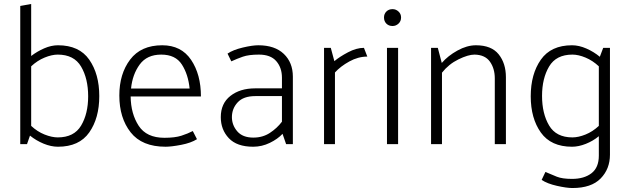

<svg xmlns="http://www.w3.org/2000/svg" viewBox="-20 -726 3174 967"><path d="M82 0V-696L137 -706V-444Q167 -467 202.5 -482.5Q238 -498 272 -498Q379 -498 429.5 -425.5Q480 -353 480 -242Q480 -131 429.5 -59Q379 13 272 13Q237 13 199.5 -2.5Q162 -18 131 -43L116 0ZM271 -34Q353 -34 388.5 -93.5Q424 -153 424 -241Q424 -330 388.5 -390.5Q353 -451 271 -451Q241 -451 204.5 -436Q168 -421 137 -392V-92Q168 -63 204.5 -48.5Q241 -34 271 -34Z M992 -240H638Q639 -153 678.5 -92.5Q718 -32 808 -32Q861 -32 893.5 -42.5Q926 -53 951 -66L972 -25Q942 -6 892.5 3.5Q843 13 814 13Q695 13 638 -59.5Q581 -132 581 -245Q581 -354 635.5 -426Q690 -498 797 -498Q893 -498 942.5 -424.5Q992 -351 992 -240ZM792 -451Q720 -451 683.5 -401Q647 -351 640 -280H935Q928 -351 896 -401Q864 -451 792 -451Z M1256 -33Q1303 -33 1339 -56.5Q1375 -80 1400 -113V-242H1266Q1206 -242 1177 -210.5Q1148 -179 1148 -136Q1148 -96 1175 -64.5Q1202 -33 1256 -33ZM1281 -498Q1364 -498 1409.5 -454.5Q1455 -411 1455 -340V0H1421L1403 -52Q1379 -26 1339 -6.5Q1299 13 1255 13Q1173 13 1132.5 -30Q1092 -73 1092 -136Q1092 -205 1140.5 -243Q1189 -281 1265 -281H1400V-335Q1400 -385 1371.5 -418Q1343 -451 1284 -451Q1233 -451 1203 -440.5Q1173 -430 1145 -417L1126 -456Q1154 -475 1202.5 -486.5Q1251 -498 1281 -498Z M1612 0V-485H1646L1664 -418Q1690 -440 1732.5 -462.5Q1775 -485 1813 -485L1830 -441Q1784 -441 1739.5 -416.5Q1695 -392 1667 -361V0Z M1914 -638Q1914 -656 1926 -668Q1938 -680 1957 -680Q1974 -680 1987 -668Q2000 -656 2000 -638Q2000 -619 1987 -607Q1974 -595 1957 -595Q1938 -595 1926 -607Q1914 -619 1914 -638ZM1929 0V-485H1985V0Z M2151 0V-485H2185L2205 -409Q2236 -445 2284 -471.5Q2332 -498 2377 -498Q2455 -498 2491.5 -452.5Q2528 -407 2528 -337V0H2472V-331Q2472 -381 2447.5 -415.5Q2423 -450 2370 -451Q2338 -451 2289 -427Q2240 -403 2206 -360V0Z M2863 -451Q2781 -451 2745.5 -391Q2710 -331 2710 -243Q2710 -154 2745.5 -94Q2781 -34 2863 -34Q2893 -34 2929 -48.5Q2965 -63 2996 -92V-392Q2965 -421 2929 -436Q2893 -451 2863 -451ZM2863 221Q2834 221 2785 210Q2736 199 2708 180L2727 140Q2757 153 2784.5 164Q2812 175 2861 175Q2922 175 2959 146.5Q2996 118 2996 58V-40Q2967 -16 2930.5 -1.5Q2894 13 2861 13Q2755 13 2704 -58.5Q2653 -130 2653 -241Q2653 -353 2704 -425.5Q2755 -498 2861 -498Q2896 -498 2933.5 -481.5Q2971 -465 3001 -440L3018 -485H3052V53Q3052 125 3005 173Q2958 221 2863 221Z"/></svg>

Font: Palanquin ExtraLight
Style: Regular
Weight: 275
Designer: Pria Ravichandran
Version: Version 1.001